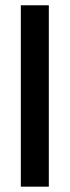

<svg xmlns="http://www.w3.org/2000/svg" viewBox="-20 -700 261 720"><path d="M58.1 0V-680.2H163.1V0Z"/></svg>

Font: Apfel Grotezk Mittel
Style: Regular
Weight: 500
Designer: Luigi Gorlero
Foundry: © 2023, Luigi Gorlero & Collletttivo
Version: Version 2.000;Glyphs 3.2 (3217)